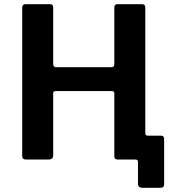

<svg xmlns="http://www.w3.org/2000/svg" viewBox="-20 -762 851 917"><path d="M662 135Q639 135 639 115V11Q639 0 627 0H567L674 -126Q674 -114 686 -114H750Q764 -114 764 -97V117Q764 126 760 130.5Q756 135 745 135ZM514 -327H246Q234 -327 234 -316V-20Q234 0 211 0H105Q94 0 90 -4.5Q86 -9 86 -18V-725Q86 -742 101 -742H220Q234 -742 234 -726V-457Q234 -441 248 -441H512Q526 -441 526 -456V-726Q526 -742 540 -742H659Q674 -742 674 -725V-17Q674 0 659 0H543Q526 0 526 -15V-316Q526 -327 514 -327Z"/></svg>

Font: Libre Franklin SemiBold
Style: Regular
Weight: 600
Designer: Pablo Impallari, Rodrigo Fuenzalida, Nhung Nguyen
Foundry: Impallari Type
Version: Version 3.000